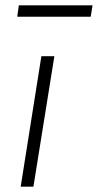

<svg xmlns="http://www.w3.org/2000/svg" viewBox="-20 -704 369 724"><path d="M58 0 136 -492H185L106 0ZM45 -641 51 -684H329L322 -641Z"/></svg>

Font: Nunito Sans 7pt SemiCondensed ExtraLight
Style: Italic
Weight: 250
Width: 4
Italic angle: -9°
Designer: Vernon Adams
Foundry: Vernon Adams
Version: Version 3.101;gftools[0.9.27]